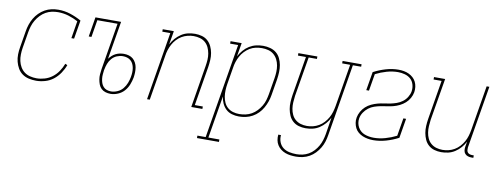

<svg xmlns="http://www.w3.org/2000/svg" viewBox="-62 -849 3624 1394"><g transform="rotate(10 1750.0 -152.5)"><path d="M204 8Q176 8 149.5 2Q123 -4 102 -19Q81 -34 68 -56.5Q55 -79 48.5 -104.5Q42 -130 42.5 -157.5Q43 -185 48 -213L68 -333Q72 -358 80 -382.5Q88 -407 101.5 -430Q115 -453 134 -472Q153 -491 176 -504Q199 -517 224.5 -522.5Q250 -528 275 -528Q321 -528 364 -514Q407 -500 446 -478L423 -341H403L424 -469Q391 -487 353.5 -498.5Q316 -510 275 -510Q252 -510 229 -505Q206 -500 185 -488Q164 -476 147 -458Q130 -440 117.5 -419Q105 -398 98 -375.5Q91 -353 87 -330L67 -210Q63 -185 62.5 -160.5Q62 -136 67 -113Q72 -90 84 -69.5Q96 -49 114 -35.5Q132 -22 155.5 -16Q179 -10 204 -10Q233 -10 263.5 -19Q294 -28 319.5 -47.5Q345 -67 363 -94Q381 -121 392 -150L408 -143Q397 -112 377 -82.5Q357 -53 330 -32Q303 -11 269.5 -1.5Q236 8 204 8Z M752 8Q733 8 715 2.5Q697 -3 684 -15.5Q671 -28 664.5 -45.5Q658 -63 655 -81.5Q652 -100 653.5 -119Q655 -138 658 -158L715 -502H566L545 -375H525L549 -520H738L691 -240Q701 -253 713 -264Q725 -275 739.5 -282Q754 -289 769 -292Q784 -295 799 -295Q818 -295 835.5 -290Q853 -285 866 -274Q879 -263 887.5 -247Q896 -231 899 -213Q902 -195 901.5 -176Q901 -157 898 -138Q893 -111 882.5 -84.5Q872 -58 853 -36.5Q834 -15 806.5 -3.5Q779 8 752 8ZM753 -10Q776 -10 800 -20.5Q824 -31 840 -50.5Q856 -70 865 -93.5Q874 -117 878 -140V-141Q881 -157 881.5 -173.5Q882 -190 879.5 -205Q877 -220 870.5 -234Q864 -248 852.5 -258Q841 -268 826 -272.5Q811 -277 795 -277Q773 -277 751 -268Q729 -259 713.5 -241Q698 -223 690 -201.5Q682 -180 678 -158L677 -155Q675 -138 673.5 -121.5Q672 -105 674 -89Q676 -73 681 -58.5Q686 -44 696 -32.5Q706 -21 721 -15.5Q736 -10 753 -10Z M1021 0 1104 -502H1045V-520H1127L1110 -420Q1122 -444 1140.5 -465Q1159 -486 1182 -501Q1205 -516 1231 -522Q1257 -528 1283 -528Q1309 -528 1334 -521Q1359 -514 1377 -497.5Q1395 -481 1405.5 -458.5Q1416 -436 1420.5 -411Q1425 -386 1423.5 -359.5Q1422 -333 1418 -307L1370 -18H1429V0H1347L1398 -310Q1402 -334 1403.5 -357.5Q1405 -381 1401 -404Q1397 -427 1387.5 -447.5Q1378 -468 1361.5 -482.5Q1345 -497 1322.5 -503.5Q1300 -510 1276 -510Q1254 -510 1231.5 -504.5Q1209 -499 1188.5 -487Q1168 -475 1151.5 -457Q1135 -439 1124 -418.5Q1113 -398 1106 -376Q1099 -354 1096 -331L1041 0Z M1427 215V197H1488L1604 -502H1545V-520H1627L1610 -420Q1623 -444 1641.5 -465.5Q1660 -487 1683.5 -501.5Q1707 -516 1733 -522Q1759 -528 1785 -528Q1812 -528 1837.5 -521Q1863 -514 1882 -498.5Q1901 -483 1912 -460Q1923 -437 1927.5 -412Q1932 -387 1931 -360.5Q1930 -334 1926 -307L1906 -187Q1902 -162 1893.5 -137.5Q1885 -113 1872 -90Q1859 -67 1840.5 -48Q1822 -29 1798.5 -16Q1775 -3 1749.5 2.5Q1724 8 1699 8Q1672 8 1646.5 0.5Q1621 -7 1603 -24Q1585 -41 1574 -65Q1563 -89 1560 -115L1508 197H1589V215ZM1698 -10Q1721 -10 1744.5 -15Q1768 -20 1789 -32Q1810 -44 1827 -62Q1844 -80 1856.5 -101Q1869 -122 1875.5 -144.5Q1882 -167 1886 -190L1906 -310Q1910 -334 1911 -358Q1912 -382 1908 -405Q1904 -428 1893.5 -448.5Q1883 -469 1866 -483.5Q1849 -498 1826 -504Q1803 -510 1779 -510Q1756 -510 1733 -505Q1710 -500 1689.5 -487.5Q1669 -475 1652.5 -457.5Q1636 -440 1624.5 -419Q1613 -398 1606 -376Q1599 -354 1596 -331L1576 -211Q1572 -187 1571 -163Q1570 -139 1573.5 -116.5Q1577 -94 1586.5 -73Q1596 -52 1613 -37.5Q1630 -23 1652 -16.5Q1674 -10 1698 -10Z M2158 223Q2137 223 2117 220.5Q2097 218 2078.5 211Q2060 204 2045 192.5Q2030 181 2019.5 164.5Q2009 148 2005.5 128.5Q2002 109 2004 88H2024Q2021 115 2030.5 139.5Q2040 164 2059.5 179Q2079 194 2105 199.5Q2131 205 2158 205Q2180 205 2203 200Q2226 195 2247 183Q2268 171 2285 152.5Q2302 134 2313.5 113.5Q2325 93 2332 70.5Q2339 48 2343 25L2363 -100Q2351 -76 2332.5 -55Q2314 -34 2291 -19Q2268 -4 2242 2Q2216 8 2190 8Q2164 8 2139.5 1Q2115 -6 2096.5 -22.5Q2078 -39 2068 -61.5Q2058 -84 2053.5 -109Q2049 -134 2050.5 -160.5Q2052 -187 2056 -213L2104 -502H2045V-520H2185V-502H2124L2075 -210Q2072 -186 2070.5 -162.5Q2069 -139 2072.5 -116Q2076 -93 2085.5 -72.5Q2095 -52 2112 -37.5Q2129 -23 2151 -16.5Q2173 -10 2197 -10Q2219 -10 2241.5 -15.5Q2264 -21 2284.5 -33Q2305 -45 2321.5 -63Q2338 -81 2349.5 -101.5Q2361 -122 2367.5 -144Q2374 -166 2378 -189L2430 -502H2371V-520H2511V-502H2450L2362 28Q2358 53 2350.5 77.5Q2343 102 2329.5 124.5Q2316 147 2297.5 166.5Q2279 186 2256 199Q2233 212 2207.5 217.5Q2182 223 2158 223Z M2689 8Q2669 8 2649 4.5Q2629 1 2611 -6.5Q2593 -14 2578 -26.5Q2563 -39 2554.5 -56Q2546 -73 2542.5 -93Q2539 -113 2543 -134Q2547 -156 2559 -177.5Q2571 -199 2589 -215.5Q2607 -232 2629.5 -242.5Q2652 -253 2674.5 -259Q2697 -265 2720 -268Q2743 -271 2765.5 -275.5Q2788 -280 2811 -288Q2834 -296 2853.5 -310.5Q2873 -325 2886 -346Q2899 -367 2903 -389Q2907 -415 2900 -439.5Q2893 -464 2875.5 -480Q2858 -496 2833 -503Q2808 -510 2782 -510Q2741 -510 2699 -498Q2657 -486 2618 -466L2597 -341H2577L2600 -478Q2644 -501 2690.5 -514.5Q2737 -528 2783 -528Q2803 -528 2822.5 -524.5Q2842 -521 2859 -513Q2876 -505 2890 -492.5Q2904 -480 2912.5 -463Q2921 -446 2923.5 -426.5Q2926 -407 2923 -387Q2919 -364 2907 -342.5Q2895 -321 2877 -305Q2859 -289 2837 -278Q2815 -267 2792 -261Q2769 -255 2746 -252Q2723 -249 2700 -244.5Q2677 -240 2654.5 -232.5Q2632 -225 2612.5 -210Q2593 -195 2579.5 -174.5Q2566 -154 2562 -131Q2559 -113 2562 -96Q2565 -79 2573 -64.5Q2581 -50 2593.5 -39Q2606 -28 2621.5 -22Q2637 -16 2654.5 -13Q2672 -10 2690 -10Q2731 -10 2773.5 -22Q2816 -34 2856 -54L2878 -186H2898L2874 -42Q2830 -19 2782.5 -5.5Q2735 8 2689 8Z M3190 8Q3164 8 3139.5 1Q3115 -6 3096.5 -22.5Q3078 -39 3068 -61.5Q3058 -84 3053.5 -109Q3049 -134 3050.5 -160.5Q3052 -187 3056 -213L3104 -502H3045V-520H3127L3075 -210Q3072 -186 3070.5 -162.5Q3069 -139 3072.5 -116Q3076 -93 3085.5 -72.5Q3095 -52 3112 -37.5Q3129 -23 3151 -16.5Q3173 -10 3197 -10Q3219 -10 3241.5 -15.5Q3264 -21 3284.5 -33Q3305 -45 3321.5 -63Q3338 -81 3349.5 -101.5Q3361 -122 3367.5 -144Q3374 -166 3378 -189L3433 -520H3453L3376 -59Q3375 -49 3376 -39.5Q3377 -30 3382.5 -23Q3388 -16 3397.5 -13Q3407 -10 3416 -10H3428V8H3413Q3400 8 3387.5 4Q3375 0 3366.5 -9.5Q3358 -19 3356 -32Q3354 -45 3356 -59L3363 -100Q3351 -76 3332.5 -55Q3314 -34 3291 -19Q3268 -4 3242 2Q3216 8 3190 8Z"/></g></svg>

Font: Iosevka Curly Slab Thin
Style: Italic
Weight: 100
Italic angle: -9°
Monospace: yes
Designer: Belleve Invis
Foundry: Belleve Invis
Version: Version 22.1.2; ttfautohint (v1.8.4)